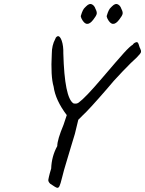

<svg xmlns="http://www.w3.org/2000/svg" viewBox="-20 -859 717 949"><path d="M534 -828Q550 -844 562.5 -837.5Q575 -831 580 -815Q588 -800 586 -790.5Q584 -781 570 -763Q536 -717 511 -767Q506 -777 508 -782Q517 -813 528 -822ZM406 -828Q422 -844 434.5 -837.5Q447 -831 452 -815Q460 -800 458 -790.5Q456 -781 442 -763Q408 -717 383 -767Q378 -777 380 -782Q389 -813 400 -822ZM636 -638Q643 -649 657 -651Q663 -649 666.5 -636.5Q670 -624 674 -616.5Q678 -609 677 -602Q676 -595 655 -574Q633 -555 585 -505Q537 -455 509 -420Q418 -315 388 -288L367 -267Q362 -249 350 -197Q344 -177 333 -141Q318 -89 307 -54Q296 -19 287.5 16Q279 51 274 61Q269 71 261.5 69Q254 67 228 49Q217 38 219 28.5Q221 19 222 14Q225 0 233 -26Q235 -86 263 -137Q263 -168 294 -242L310 -290Q254 -364 245 -431Q230 -482 236 -593Q236 -635 253 -666Q256 -672 256 -673Q272 -693 285 -658Q294 -632 293 -595Q299 -376 343 -348Q358 -344 369 -352Q402 -376 482.5 -470.5Q563 -565 592.5 -597.5Q622 -630 636 -638Z"/></svg>

Font: Caveat
Style: Regular
Weight: 400
Designer: Pablo Impallari
Foundry: Creative Lab NY
Version: Version 1.096; ttfautohint (v1.3)